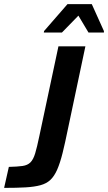

<svg xmlns="http://www.w3.org/2000/svg" viewBox="-57 -913 525 933"><path d="M-37 0 -14 -102Q28 -103 52.5 -106.5Q77 -110 91 -124Q105 -138 114 -168Q123 -198 134 -251L227 -688H358L273 -286Q259 -217 247 -169Q235 -121 221 -89Q207 -57 188 -39Q169 -21 139.5 -13Q110 -5 67.5 -2.5Q25 0 -37 0ZM156 -755 157 -762 271 -893H389L448 -762V-755H373L324 -837L244 -755Z"/></svg>

Font: Saira SemiCondensed SemiBold
Style: Italic
Weight: 600
Width: 4
Italic angle: -12°
Designer: Hector Gatti with collaboration of the Omnibus-Type team
Foundry: Omnibus-Type
Version: Version 1.101